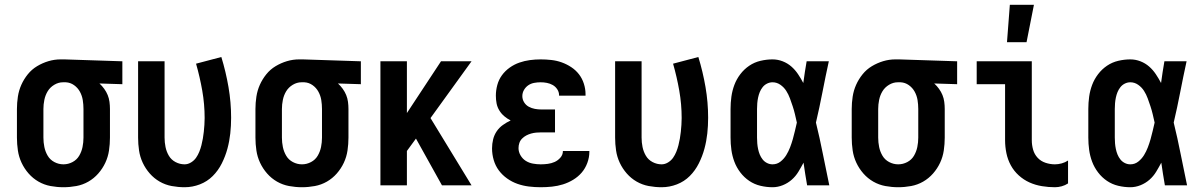

<svg xmlns="http://www.w3.org/2000/svg" viewBox="-20 -777 5040 805"><path d="M246 8Q219 8 192 3Q165 -2 141.5 -15.5Q118 -29 100 -49.5Q82 -70 70.5 -94.5Q59 -119 55 -146Q51 -173 51 -200V-320Q51 -346 55 -372Q59 -398 69.5 -421.5Q80 -445 96.5 -465.5Q113 -486 135.5 -499.5Q158 -513 183 -520.5Q208 -528 234 -528H250L493 -520V-424L397 -427Q408 -417 417 -404.5Q426 -392 431.5 -378.5Q437 -365 439 -350Q441 -335 441 -320V-200Q441 -173 437 -146Q433 -119 421.5 -94.5Q410 -70 392 -49.5Q374 -29 350.5 -15.5Q327 -2 300 3Q273 8 246 8ZM246 -88Q266 -88 284 -97.5Q302 -107 312 -124Q322 -141 326 -160.5Q330 -180 330 -200V-320Q330 -339 327 -357.5Q324 -376 315 -392.5Q306 -409 290.5 -420Q275 -431 256 -432H244Q225 -432 207.5 -421.5Q190 -411 180 -394.5Q170 -378 166 -358.5Q162 -339 162 -320V-200Q162 -180 166 -160.5Q170 -141 180 -124Q190 -107 208 -97.5Q226 -88 246 -88Z M754 8Q727 8 700 3Q673 -2 649.5 -15.5Q626 -29 608 -49.5Q590 -70 578.5 -94.5Q567 -119 563 -146Q559 -173 559 -200V-520H670V-200Q670 -180 674 -160.5Q678 -141 688 -124Q698 -107 716 -97.5Q734 -88 754 -88Q768 -88 781 -96Q794 -104 802 -115.5Q810 -127 815.5 -140.5Q821 -154 824.5 -168Q828 -182 830.5 -196Q833 -210 834.5 -224.5Q836 -239 837 -253.5Q838 -268 838 -282Q838 -340 828 -397Q818 -454 802 -510L908 -538Q927 -476 938 -412Q949 -348 949 -283Q949 -250 945.5 -217.5Q942 -185 933.5 -153.5Q925 -122 910 -92Q895 -62 872 -39Q849 -16 818 -4Q787 8 754 8Z M1246 8Q1219 8 1192 3Q1165 -2 1141.5 -15.5Q1118 -29 1100 -49.5Q1082 -70 1070.5 -94.5Q1059 -119 1055 -146Q1051 -173 1051 -200V-320Q1051 -346 1055 -372Q1059 -398 1069.5 -421.5Q1080 -445 1096.5 -465.5Q1113 -486 1135.5 -499.5Q1158 -513 1183 -520.5Q1208 -528 1234 -528H1250L1493 -520V-424L1397 -427Q1408 -417 1417 -404.5Q1426 -392 1431.5 -378.5Q1437 -365 1439 -350Q1441 -335 1441 -320V-200Q1441 -173 1437 -146Q1433 -119 1421.5 -94.5Q1410 -70 1392 -49.5Q1374 -29 1350.5 -15.5Q1327 -2 1300 3Q1273 8 1246 8ZM1246 -88Q1266 -88 1284 -97.5Q1302 -107 1312 -124Q1322 -141 1326 -160.5Q1330 -180 1330 -200V-320Q1330 -339 1327 -357.5Q1324 -376 1315 -392.5Q1306 -409 1290.5 -420Q1275 -431 1256 -432H1244Q1225 -432 1207.5 -421.5Q1190 -411 1180 -394.5Q1170 -378 1166 -358.5Q1162 -339 1162 -320V-200Q1162 -180 1166 -160.5Q1170 -141 1180 -124Q1190 -107 1208 -97.5Q1226 -88 1246 -88Z M1575 0V-520H1686V-303L1829 -520H1957L1785 -282L1957 0H1833L1724 -196L1686 -144V0Z M2247 8Q2222 8 2197.5 5Q2173 2 2150 -6Q2127 -14 2106.5 -28.5Q2086 -43 2071.5 -62.5Q2057 -82 2050 -106Q2043 -130 2043 -155Q2043 -174 2047.5 -192.5Q2052 -211 2062.5 -226.5Q2073 -242 2088.5 -253Q2104 -264 2121 -272Q2107 -279 2094.5 -289.5Q2082 -300 2073.5 -314Q2065 -328 2062 -343.5Q2059 -359 2059 -376Q2059 -398 2065 -420.5Q2071 -443 2084.5 -461.5Q2098 -480 2117 -493.5Q2136 -507 2157.5 -514.5Q2179 -522 2201.5 -525Q2224 -528 2247 -528Q2269 -528 2291.5 -525.5Q2314 -523 2335 -515.5Q2356 -508 2375 -495.5Q2394 -483 2407.5 -465.5Q2421 -448 2428 -426Q2435 -404 2435 -382V-376H2324V-378Q2324 -391 2316.5 -402.5Q2309 -414 2297.5 -420.5Q2286 -427 2273 -429.5Q2260 -432 2247 -432Q2233 -432 2219.5 -429.5Q2206 -427 2195 -419.5Q2184 -412 2177 -400Q2170 -388 2170 -374Q2170 -360 2177.5 -348Q2185 -336 2197 -329.5Q2209 -323 2222.5 -320.5Q2236 -318 2250 -318H2307V-222H2250Q2239 -222 2228 -221Q2217 -220 2206.5 -217Q2196 -214 2186.5 -209Q2177 -204 2169 -196Q2161 -188 2157.5 -177.5Q2154 -167 2154 -156Q2154 -140 2162.5 -125.5Q2171 -111 2184.5 -102.5Q2198 -94 2214.5 -91Q2231 -88 2247 -88Q2262 -88 2277 -90Q2292 -92 2305.5 -98Q2319 -104 2329.5 -116Q2340 -128 2340 -143V-144H2451V-140Q2451 -117 2442.5 -94Q2434 -71 2419 -53.5Q2404 -36 2383.5 -23.5Q2363 -11 2340.5 -4Q2318 3 2294.5 5.5Q2271 8 2247 8Z M2754 8Q2727 8 2700 3Q2673 -2 2649.5 -15.5Q2626 -29 2608 -49.5Q2590 -70 2578.5 -94.5Q2567 -119 2563 -146Q2559 -173 2559 -200V-520H2670V-200Q2670 -180 2674 -160.5Q2678 -141 2688 -124Q2698 -107 2716 -97.5Q2734 -88 2754 -88Q2768 -88 2781 -96Q2794 -104 2802 -115.5Q2810 -127 2815.5 -140.5Q2821 -154 2824.5 -168Q2828 -182 2830.5 -196Q2833 -210 2834.5 -224.5Q2836 -239 2837 -253.5Q2838 -268 2838 -282Q2838 -340 2828 -397Q2818 -454 2802 -510L2908 -538Q2927 -476 2938 -412Q2949 -348 2949 -283Q2949 -250 2945.5 -217.5Q2942 -185 2933.5 -153.5Q2925 -122 2910 -92Q2895 -62 2872 -39Q2849 -16 2818 -4Q2787 8 2754 8Z M3219 8Q3194 8 3168.5 2Q3143 -4 3121.5 -18.5Q3100 -33 3084 -54Q3068 -75 3059 -99Q3050 -123 3046.5 -148.5Q3043 -174 3043 -200V-320Q3043 -346 3046.5 -371.5Q3050 -397 3059 -421Q3068 -445 3084 -466Q3100 -487 3121.5 -501.5Q3143 -516 3168.5 -522Q3194 -528 3219 -528Q3241 -528 3261.5 -520Q3282 -512 3298 -498Q3314 -484 3326 -466Q3338 -448 3348 -429Q3351 -452 3354.5 -474.5Q3358 -497 3362 -520H3455Q3441 -456 3428.5 -391.5Q3416 -327 3401 -263Q3417 -198 3430 -132Q3443 -66 3457 0H3364Q3360 -24 3356 -48Q3352 -72 3349 -95Q3339 -76 3327.5 -57Q3316 -38 3299.5 -23.5Q3283 -9 3262 -0.5Q3241 8 3219 8ZM3219 -88Q3238 -88 3252.5 -99.5Q3267 -111 3276.5 -126.5Q3286 -142 3292.5 -159Q3299 -176 3304 -193.5Q3309 -211 3313 -228.5Q3317 -246 3321 -263Q3317 -281 3313 -298Q3309 -315 3303.5 -331.5Q3298 -348 3292 -364.5Q3286 -381 3276.5 -396Q3267 -411 3252 -421.5Q3237 -432 3219 -432Q3207 -432 3196 -426.5Q3185 -421 3177.5 -411.5Q3170 -402 3165.5 -391Q3161 -380 3158.5 -368Q3156 -356 3155 -344Q3154 -332 3154 -320V-200Q3154 -188 3155 -176Q3156 -164 3158.5 -152Q3161 -140 3165.5 -129Q3170 -118 3177.5 -108.5Q3185 -99 3196 -93.5Q3207 -88 3219 -88Z M3746 8Q3719 8 3692 3Q3665 -2 3641.5 -15.5Q3618 -29 3600 -49.5Q3582 -70 3570.5 -94.5Q3559 -119 3555 -146Q3551 -173 3551 -200V-320Q3551 -346 3555 -372Q3559 -398 3569.5 -421.5Q3580 -445 3596.5 -465.5Q3613 -486 3635.5 -499.5Q3658 -513 3683 -520.5Q3708 -528 3734 -528H3750L3993 -520V-424L3897 -427Q3908 -417 3917 -404.5Q3926 -392 3931.5 -378.5Q3937 -365 3939 -350Q3941 -335 3941 -320V-200Q3941 -173 3937 -146Q3933 -119 3921.5 -94.5Q3910 -70 3892 -49.5Q3874 -29 3850.5 -15.5Q3827 -2 3800 3Q3773 8 3746 8ZM3746 -88Q3766 -88 3784 -97.5Q3802 -107 3812 -124Q3822 -141 3826 -160.5Q3830 -180 3830 -200V-320Q3830 -339 3827 -357.5Q3824 -376 3815 -392.5Q3806 -409 3790.5 -420Q3775 -431 3756 -432H3744Q3725 -432 3707.5 -421.5Q3690 -411 3680 -394.5Q3670 -378 3666 -358.5Q3662 -339 3662 -320V-200Q3662 -180 3666 -160.5Q3670 -141 3680 -124Q3690 -107 3708 -97.5Q3726 -88 3746 -88Z M4403 8Q4376 8 4348.5 3.5Q4321 -1 4296.5 -12Q4272 -23 4251.5 -41.5Q4231 -60 4218 -84Q4205 -108 4199.5 -135Q4194 -162 4194 -189V-424H4075V-520H4306V-189Q4306 -169 4311.5 -149.5Q4317 -130 4330.5 -115.5Q4344 -101 4363.5 -94.5Q4383 -88 4403 -88Q4417 -88 4431.5 -92Q4446 -96 4458 -104V-8Q4446 0 4431.5 4Q4417 8 4403 8ZM4202 -600 4214 -757H4315L4284 -600Z M4719 8Q4694 8 4668.5 2Q4643 -4 4621.5 -18.5Q4600 -33 4584 -54Q4568 -75 4559 -99Q4550 -123 4546.5 -148.5Q4543 -174 4543 -200V-320Q4543 -346 4546.5 -371.5Q4550 -397 4559 -421Q4568 -445 4584 -466Q4600 -487 4621.5 -501.5Q4643 -516 4668.5 -522Q4694 -528 4719 -528Q4741 -528 4761.5 -520Q4782 -512 4798 -498Q4814 -484 4826 -466Q4838 -448 4848 -429Q4851 -452 4854.5 -474.5Q4858 -497 4862 -520H4955Q4941 -456 4928.5 -391.5Q4916 -327 4901 -263Q4917 -198 4930 -132Q4943 -66 4957 0H4864Q4860 -24 4856 -48Q4852 -72 4849 -95Q4839 -76 4827.5 -57Q4816 -38 4799.5 -23.5Q4783 -9 4762 -0.5Q4741 8 4719 8ZM4719 -88Q4738 -88 4752.5 -99.5Q4767 -111 4776.5 -126.5Q4786 -142 4792.5 -159Q4799 -176 4804 -193.5Q4809 -211 4813 -228.5Q4817 -246 4821 -263Q4817 -281 4813 -298Q4809 -315 4803.5 -331.5Q4798 -348 4792 -364.5Q4786 -381 4776.5 -396Q4767 -411 4752 -421.5Q4737 -432 4719 -432Q4707 -432 4696 -426.5Q4685 -421 4677.5 -411.5Q4670 -402 4665.5 -391Q4661 -380 4658.5 -368Q4656 -356 4655 -344Q4654 -332 4654 -320V-200Q4654 -188 4655 -176Q4656 -164 4658.5 -152Q4661 -140 4665.5 -129Q4670 -118 4677.5 -108.5Q4685 -99 4696 -93.5Q4707 -88 4719 -88Z"/></svg>

Font: Iosevka Fixed
Style: Bold
Weight: 700
Monospace: yes
Designer: Belleve Invis
Foundry: Belleve Invis
Version: Version 32.3.0